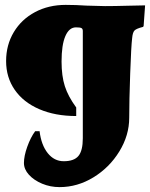

<svg xmlns="http://www.w3.org/2000/svg" viewBox="-20 -672 614 786"><path d="M78 -5Q78 -33 91.5 -71Q105 -109 124 -135H142Q149 -78 175.5 -45Q202 -12 241 -12Q283 -12 301 -33.5Q319 -55 319 -106V-545Q319 -554 313.5 -557Q308 -560 291 -560Q263 -560 247.5 -524Q232 -488 232 -420Q232 -361 245.5 -319Q259 -277 292 -232V-197Q206 -197 141 -225Q76 -253 40.5 -304Q5 -355 5 -422Q5 -488 36.5 -540.5Q68 -593 123.5 -622.5Q179 -652 249 -652Q291 -652 334 -649Q388 -647 410 -647Q449 -647 501 -648.5Q553 -650 574 -650L568 -566L566 -562Q538 -555 530.5 -547Q523 -539 521 -516Q517 -484 513 -371.5Q509 -259 509 -190Q509 -118 468.5 -52Q428 14 362.5 54Q297 94 224 94Q186 94 152.5 80Q119 66 98.5 43.5Q78 21 78 -5Z"/></svg>

Font: Alegreya SC Black
Style: Regular
Weight: 900
Designer: Juan Pablo del Peral
Foundry: Huerta Tipografica
Version: Version 2.007; ttfautohint (v1.6)